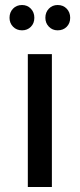

<svg xmlns="http://www.w3.org/2000/svg" viewBox="-20 -746 319 766"><path d="M91 -530H187V0H91ZM18 -675Q18 -697 32 -711.5Q46 -726 68 -726Q89 -726 103 -711.5Q117 -697 117 -675Q117 -653 103 -639Q89 -625 68 -625Q46 -625 32 -639.5Q18 -654 18 -675ZM161 -675Q161 -697 175 -711.5Q189 -726 210 -726Q232 -726 246 -711.5Q260 -697 260 -675Q260 -653 246 -639Q232 -625 210 -625Q189 -625 175 -639.5Q161 -654 161 -675Z"/></svg>

Font: CMG Sans Medium
Style: Regular
Weight: 500
Designer: Julieta Ulanovsky
Foundry: Julieta Ulanovsky
Version: Version 7.200